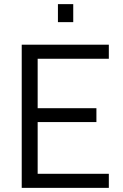

<svg xmlns="http://www.w3.org/2000/svg" viewBox="-20 -908 593 928"><path d="M85 0V-692H506V-624H162V-385H446V-318H162V-68H506V0ZM260 -801V-888H334V-801Z"/></svg>

Font: Titillium Web
Style: Regular
Weight: 400
Version: Version 1.001;PS 57.000;hotconv 1.0.70;makeotf.lib2.5.55311